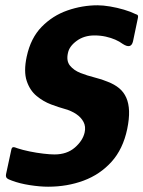

<svg xmlns="http://www.w3.org/2000/svg" viewBox="-20 -698 542 726"><path d="M3 -40 23 -133Q25 -141 30 -141.5Q35 -142 47 -137Q65 -131 91.5 -125.5Q118 -120 144 -117Q170 -114 186 -114Q233 -114 263 -140Q293 -166 300 -197Q305 -219 296 -236.5Q287 -254 268.5 -266.5Q250 -279 225 -286Q203 -292 173.5 -303Q144 -314 118.5 -335Q93 -356 81 -392Q69 -428 81 -484Q96 -554 137.5 -596.5Q179 -639 235 -658.5Q291 -678 349 -678Q370 -678 396.5 -673.5Q423 -669 448.5 -661.5Q474 -654 492 -645Q500 -643 501.5 -639Q503 -635 501 -628L483 -542Q476 -511 444 -532Q432 -541 416 -548Q400 -555 380 -559.5Q360 -564 337 -564Q298 -564 270 -543.5Q242 -523 237 -498Q230 -468 244.5 -450Q259 -432 284.5 -422Q310 -412 338 -405Q366 -398 387 -389Q413 -379 430.5 -364.5Q448 -350 457.5 -328.5Q467 -307 468 -278Q469 -249 461 -210Q445 -134 401.5 -86Q358 -38 296 -15Q234 8 162 8Q131 8 92.5 2Q54 -4 25 -15Q10 -20 5.5 -25Q1 -30 3 -40Z"/></svg>

Font: Glory Thin ExtraBold
Style: Italic
Weight: 800
Italic angle: -12°
Version: Version 1.011